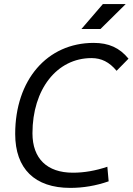

<svg xmlns="http://www.w3.org/2000/svg" viewBox="-20 -914 652 944"><path d="M325.2 9.8C388.2 9.8 451.2 -0.5 514.2 -22.5L507.8 -94.2C450.2 -74.7 394 -64.9 338.4 -64.9C211.4 -64.9 139.6 -134.3 139.6 -258.8C139.6 -475.1 259.8 -628.4 429.7 -628.4C478.5 -628.4 517.6 -608.9 553.2 -565.9L611.8 -625.5C567.9 -679.2 514.6 -703.1 440.4 -703.1C211.4 -703.1 54.7 -520.5 54.7 -255.4C54.7 -84.5 150.9 9.8 325.2 9.8ZM380.4 -771.5H474.1L598.1 -894H485.8Z"/></svg>

Font: Cascadia Mono SemiLight
Style: Italic
Weight: 350
Italic angle: -10°
Monospace: yes
Designer: Aaron Bell
Foundry: Saja Typeworks
Version: Version 2404.023